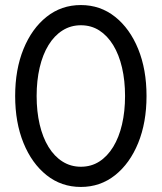

<svg xmlns="http://www.w3.org/2000/svg" viewBox="-20 -730 640 760"><path d="M40 -350Q40 -455 73 -536Q106 -617 164.5 -663.5Q223 -710 300 -710Q377 -710 435.5 -663.5Q494 -617 527 -536Q560 -455 560 -350Q560 -245 527 -164Q494 -83 435.5 -36.5Q377 10 300 10Q223 10 164.5 -36.5Q106 -83 73 -164Q40 -245 40 -350ZM125 -350Q125 -289 137 -237.5Q149 -186 172 -148.5Q195 -111 227.5 -90.5Q260 -70 300 -70Q341 -70 373 -90.5Q405 -111 428 -148.5Q451 -186 463 -237.5Q475 -289 475 -350Q475 -411 463 -462.5Q451 -514 428 -551.5Q405 -589 373 -609.5Q341 -630 300 -630Q260 -630 227.5 -609.5Q195 -589 172 -551.5Q149 -514 137 -462.5Q125 -411 125 -350Z"/></svg>

Font: Jost
Style: Regular
Weight: 400
Version: Version 3.710